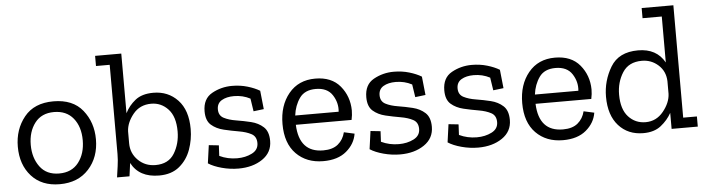

<svg xmlns="http://www.w3.org/2000/svg" viewBox="-45 -876 3940 1074"><g transform="rotate(-5 1925.0 -339.0)"><path d="M476 -223Q476 -122 416 -56Q356 10 253 10Q152 10 94.5 -54Q37 -118 37 -219Q37 -316 93 -385.5Q149 -455 257 -455Q366 -455 421 -386.5Q476 -318 476 -223ZM402 -224Q402 -300 363.5 -347.5Q325 -395 255 -395Q185 -395 147.5 -346Q110 -297 110 -223Q110 -150 147 -100Q184 -50 255 -50Q326 -50 364 -99.5Q402 -149 402 -224Z M1009 -234Q1009 -175 989 -119Q969 -63 925 -26.5Q881 10 811 10Q699 10 655 -74L645 0H575Q579 -29 584 -63Q589 -97 589 -130V-631H512V-688H659V-353Q679 -394 716.5 -424Q754 -454 818 -454Q901 -454 955 -397Q1009 -340 1009 -234ZM935 -227Q935 -310 896 -352Q857 -394 801 -394Q737 -394 699 -347Q661 -300 659 -251V-184Q659 -128 698.5 -89Q738 -50 796 -50Q869 -50 902 -104Q935 -158 935 -227Z M1446 -129Q1446 -64 1391.5 -27Q1337 10 1257 10Q1210 10 1163.5 -2.5Q1117 -15 1088 -34L1102 -135L1158 -129L1155 -70Q1201 -48 1254 -48Q1301 -48 1337.5 -66.5Q1374 -85 1374 -123Q1374 -160 1346 -175Q1318 -190 1276.5 -197Q1235 -204 1193 -214Q1151 -224 1123 -248.5Q1095 -273 1095 -325Q1095 -396 1147 -425Q1199 -454 1260 -454Q1306 -454 1346.5 -442Q1387 -430 1415 -413L1426 -309L1368 -302L1357 -374Q1315 -396 1266 -396Q1224 -396 1197 -380Q1170 -364 1170 -330Q1170 -295 1198 -280.5Q1226 -266 1267 -259.5Q1308 -253 1349 -243Q1390 -233 1418 -207.5Q1446 -182 1446 -129Z M1920 -128Q1911 -71 1863 -30.5Q1815 10 1733 10Q1639 10 1581 -49Q1523 -108 1523 -216Q1523 -320 1578 -387Q1633 -454 1727 -454Q1819 -454 1867 -396Q1915 -338 1916 -259Q1916 -233 1910 -206H1597Q1603 -50 1738 -50Q1791 -50 1821 -75Q1851 -100 1861 -141ZM1842 -258Q1847 -308 1818.5 -352Q1790 -396 1725 -396Q1663 -396 1634 -355Q1605 -314 1598 -258Z M2354 -129Q2354 -64 2299.5 -27Q2245 10 2165 10Q2118 10 2071.5 -2.5Q2025 -15 1996 -34L2010 -135L2066 -129L2063 -70Q2109 -48 2162 -48Q2209 -48 2245.5 -66.5Q2282 -85 2282 -123Q2282 -160 2254 -175Q2226 -190 2184.5 -197Q2143 -204 2101 -214Q2059 -224 2031 -248.5Q2003 -273 2003 -325Q2003 -396 2055 -425Q2107 -454 2168 -454Q2214 -454 2254.5 -442Q2295 -430 2323 -413L2334 -309L2276 -302L2265 -374Q2223 -396 2174 -396Q2132 -396 2105 -380Q2078 -364 2078 -330Q2078 -295 2106 -280.5Q2134 -266 2175 -259.5Q2216 -253 2257 -243Q2298 -233 2326 -207.5Q2354 -182 2354 -129Z M2792 -129Q2792 -64 2737.5 -27Q2683 10 2603 10Q2556 10 2509.5 -2.5Q2463 -15 2434 -34L2448 -135L2504 -129L2501 -70Q2547 -48 2600 -48Q2647 -48 2683.5 -66.5Q2720 -85 2720 -123Q2720 -160 2692 -175Q2664 -190 2622.5 -197Q2581 -204 2539 -214Q2497 -224 2469 -248.5Q2441 -273 2441 -325Q2441 -396 2493 -425Q2545 -454 2606 -454Q2652 -454 2692.5 -442Q2733 -430 2761 -413L2772 -309L2714 -302L2703 -374Q2661 -396 2612 -396Q2570 -396 2543 -380Q2516 -364 2516 -330Q2516 -295 2544 -280.5Q2572 -266 2613 -259.5Q2654 -253 2695 -243Q2736 -233 2764 -207.5Q2792 -182 2792 -129Z M3266 -128Q3257 -71 3209 -30.5Q3161 10 3079 10Q2985 10 2927 -49Q2869 -108 2869 -216Q2869 -320 2924 -387Q2979 -454 3073 -454Q3165 -454 3213 -396Q3261 -338 3262 -259Q3262 -233 3256 -206H2943Q2949 -50 3084 -50Q3137 -50 3167 -75Q3197 -100 3207 -141ZM3188 -258Q3193 -308 3164.5 -352Q3136 -396 3071 -396Q3009 -396 2980 -355Q2951 -314 2944 -258Z M3836 0H3689V-90Q3667 -50 3629 -20Q3591 10 3530 10Q3444 10 3391.5 -48.5Q3339 -107 3339 -211Q3339 -300 3385 -377Q3431 -454 3540 -454Q3644 -454 3689 -373V-631H3581V-688H3759V-57H3836ZM3689 -197V-268Q3687 -324 3648 -359Q3609 -394 3556 -394Q3482 -394 3447.5 -340Q3413 -286 3413 -216Q3413 -134 3451.5 -92Q3490 -50 3548 -50Q3608 -50 3647.5 -98.5Q3687 -147 3689 -197Z"/></g></svg>

Font: Zilla Slab
Style: Regular
Weight: 400
Designer: Typotheque.com
Foundry: Typotheque type foundry
Version: Version 1.1; 2017; ttfautohint (v1.6)